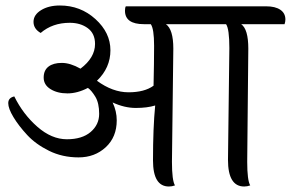

<svg xmlns="http://www.w3.org/2000/svg" viewBox="-20 -674 1059 699"><path d="M611 -497 606 -85Q606 -17 617 1Q606 5 595 5Q537 5 537 -90Q537 -209 545 -290Q516 -281 474.5 -281Q433 -281 390 -301Q405 -269 405 -236Q405 -175 365 -138Q325 -101 266 -101Q207 -101 158.5 -125Q110 -149 79 -182.5Q48 -216 29 -247.5Q10 -279 10 -298.5Q10 -318 32 -323Q64 -258 116 -212.5Q168 -167 223.5 -167Q279 -167 310 -193.5Q341 -220 341 -259.5Q341 -299 327 -322Q313 -345 300 -354Q262 -334 225.5 -334Q189 -334 164 -349.5Q139 -365 139 -391.5Q139 -418 156.5 -431.5Q174 -445 205 -445Q236 -445 273 -424Q326 -464 326 -514Q326 -552 299.5 -571.5Q273 -591 234 -591Q171 -591 128 -554Q102 -569 102 -594.5Q102 -620 129.5 -637Q157 -654 198 -654Q273 -654 327.5 -604.5Q382 -555 382 -491Q382 -427 333 -380Q390 -338 448 -338Q506 -338 539 -362Q541 -446 541 -507.5Q541 -569 529 -586H504Q435 -586 435 -635Q435 -646 438 -651H949Q982 -651 1000.5 -638.5Q1019 -626 1019 -603Q1019 -595 1016 -586H858Q884 -568 884 -497L880 -85Q880 -17 891 1Q880 5 869 5Q810 5 810 -92L815 -499Q815 -569 803 -586H584Q611 -567 611 -497Z"/></svg>

Font: Laila
Style: Regular
Weight: 400
Designer: Hitesh Malaviya
Foundry: Indian Type Foundry
Version: Version 1.302;PS 1.0;hotconv 1.0.78;makeotf.lib2.5.61930; tt